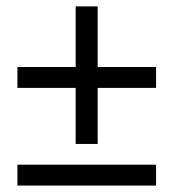

<svg xmlns="http://www.w3.org/2000/svg" viewBox="-20 -577 540 597"><path d="M215.3 -129.4V-303.7H34.2V-368.7H215.3V-557.1H283.7V-368.7H465.3V-303.7H283.7V-129.4ZM34.2 0V-64.9H465.3V0Z"/></svg>

Font: Varta Medium
Style: Regular
Weight: 500
Designer: Joana Correia, Viktoriya Grabowska, Eben Sorkin
Foundry: Sorkin Type Co.
Version: Version 1.004